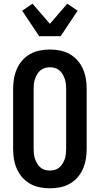

<svg xmlns="http://www.w3.org/2000/svg" viewBox="-20 -1011 540 1039"><path d="M250 8Q222 8 194.5 2.5Q167 -3 143 -16.5Q119 -30 100.5 -51Q82 -72 71 -97.5Q60 -123 55.5 -150Q51 -177 51 -205V-530Q51 -558 55.5 -585Q60 -612 71 -637.5Q82 -663 100.5 -684Q119 -705 143 -718.5Q167 -732 194.5 -737.5Q222 -743 250 -743Q278 -743 305.5 -737.5Q333 -732 357 -718.5Q381 -705 399.5 -684Q418 -663 429 -637.5Q440 -612 444.5 -585Q449 -558 449 -530V-205Q449 -177 444.5 -150Q440 -123 429 -97.5Q418 -72 399.5 -51Q381 -30 357 -16.5Q333 -3 305.5 2.5Q278 8 250 8ZM250 -88Q264 -88 277.5 -92Q291 -96 301.5 -105Q312 -114 319 -126Q326 -138 330.5 -151Q335 -164 336.5 -177.5Q338 -191 338 -205V-530Q338 -544 336.5 -557.5Q335 -571 330.5 -584Q326 -597 319 -609Q312 -621 301.5 -630Q291 -639 277.5 -643Q264 -647 250 -647Q236 -647 222.5 -643Q209 -639 198.5 -630Q188 -621 181 -609Q174 -597 169.5 -584Q165 -571 163.5 -557.5Q162 -544 162 -530V-205Q162 -191 163.5 -177.5Q165 -164 169.5 -151Q174 -138 181 -126Q188 -114 198.5 -105Q209 -96 222.5 -92Q236 -88 250 -88ZM192 -815 100 -953 156 -991 250 -882 344 -991 400 -953 308 -815Z"/></svg>

Font: Iosevka
Style: Bold
Weight: 700
Monospace: yes
Designer: Belleve Invis
Foundry: Belleve Invis
Version: Version 32.5.0; ttfautohint (v1.8.4)